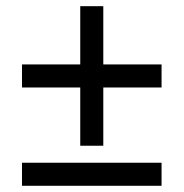

<svg xmlns="http://www.w3.org/2000/svg" viewBox="-20 -598 591 618"><path d="M238.3 -316.4H50.8V-390.6H238.3V-578.1H312.5V-390.6H500V-316.4H312.5V-128.9H238.3ZM50.8 0V-74.2H500V0Z"/></svg>

Font: Droid Sans Fallback
Style: Regular
Weight: 400
Designer: Steve Matteson
Foundry: Ascender Corporation
Version: 3.00 (Khmer version)